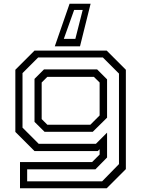

<svg xmlns="http://www.w3.org/2000/svg" viewBox="-20 -812 766 1032"><path d="M87.5 200V59H475L515.5 18.5V-10L505.5 0H165.5L62.5 -103V-437L165.5 -540H553.5L656.5 -437V97L553.5 200ZM126 162.5H529L619.5 70V-416.5L533 -503H185L101 -419V-126L188 -39H495.5L555.5 -99V34.5L493 98H126ZM219.5 -103.5 165.5 -157V-388L216.5 -439H502L555.5 -385.5V-179.5L478.5 -103.5ZM234.5 -141.5H465.5L515.5 -191.5V-368.5L484.5 -399H234.5L204 -368.5V-172ZM467 -792 410 -563H274.5L354 -792ZM424.5 -758.5H378.5L323 -603H385Z"/></svg>

Font: Tourney Expanded
Style: Regular
Weight: 400
Width: 7
Designer: Tyler Finck
Foundry: Etcetera Type Co
Version: Version 1.010; ttfautohint (v1.8.3)